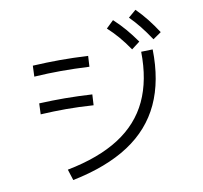

<svg xmlns="http://www.w3.org/2000/svg" viewBox="-147 -1025 1294 1225"><g transform="rotate(-20 500.0 -412.5)"><path d="M138 -44Q348 -48 492.5 -108.5Q637 -169 721.5 -289Q806 -409 835 -591L909 -580Q878 -379 785 -245.5Q692 -112 533.5 -44Q375 24 148 30ZM433 -374Q340 -397 260 -411Q180 -425 96 -435L111 -504Q197 -493 276.5 -478.5Q356 -464 449 -442ZM492 -614Q396 -636 313 -650.5Q230 -665 140 -675L155 -744Q246 -733 329.5 -718.5Q413 -704 508 -682ZM786 -625Q760 -682 735 -724Q710 -766 680 -805L735 -842Q768 -799 794.5 -754Q821 -709 846 -656ZM936 -639Q911 -696 887.5 -739Q864 -782 836 -822L892 -855Q923 -811 947.5 -765.5Q972 -720 995 -666Z"/></g></svg>

Font: M PLUS 1
Style: Regular
Weight: 400
Designer: Coji Morishita
Foundry: UNDERFOREST DESIGN
Version: Version 1.001